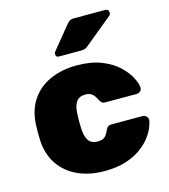

<svg xmlns="http://www.w3.org/2000/svg" viewBox="-114 -848 833 948"><g transform="rotate(-15 303.0 -374.0)"><path d="M304 10Q229 10 169.5 -16.5Q110 -43 74.5 -94.5Q39 -146 35 -219Q34 -235 34 -259Q34 -283 35 -300Q39 -374 74 -425.5Q109 -477 169 -503.5Q229 -530 304 -530Q378 -530 430.5 -509Q483 -488 515.5 -457Q548 -426 564 -395Q580 -364 581 -343Q582 -332 573.5 -324.5Q565 -317 555 -317H394Q383 -317 377 -322Q371 -327 366 -337Q356 -359 343 -369.5Q330 -380 308 -380Q277 -380 262 -358.5Q247 -337 246 -295Q244 -254 246 -224Q248 -181 262.5 -160.5Q277 -140 308 -140Q333 -140 345 -150.5Q357 -161 366 -183Q370 -193 376.5 -198.5Q383 -204 394 -204H555Q565 -204 573.5 -196Q582 -188 581 -177Q580 -163 570.5 -139.5Q561 -116 541.5 -90.5Q522 -65 490 -42Q458 -19 412 -4.5Q366 10 304 10ZM232 -595Q216 -595 216 -611Q216 -619 221 -624L315 -739Q325 -751 332.5 -754.5Q340 -758 352 -758H511Q530 -758 530 -738Q530 -731 525 -726L385 -611Q377 -604 368.5 -599.5Q360 -595 345 -595Z"/></g></svg>

Font: Rubik ExtraBold
Style: Regular
Weight: 800
Designer: Hubert and Fischer
Foundry: Hubert and Fischer
Version: Version 2.300;gftools[0.9.30]